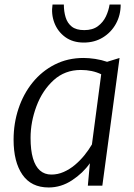

<svg xmlns="http://www.w3.org/2000/svg" viewBox="-20 -820 592 848"><path d="M195 8Q118 8 79 -48.5Q40 -105 40 -203Q40 -275.5 61.8 -340.5Q83.5 -405.5 124.2 -455.8Q165 -506 222 -535Q279 -564 349 -564Q372.5 -564 400.5 -559.8Q428.5 -555.5 453 -547L508 -564L432 0H368L377 -99Q346.5 -55.5 298.2 -23.8Q250 8 195 8ZM207 -49Q235 -49 261.2 -60.5Q287.5 -72 310.8 -91.5Q334 -111 353 -134.5Q372 -158 386 -182L427 -492Q387.5 -511 337 -511Q266.5 -511 217 -466Q167 -420.5 141 -350.8Q115 -281 115 -211Q115 -157 125.5 -121Q136 -85 156.5 -67Q177 -49 207 -49ZM350 -632Q301.5 -632 268.2 -656.2Q235 -680.5 220.2 -719Q205.5 -757.5 212 -800H262Q262 -769.5 269.8 -743.8Q277.5 -718 297 -702.5Q316.5 -687 352 -687Q389 -687 412.2 -704.2Q435.5 -721.5 447.8 -747.5Q460 -773.5 464 -800H513Q513 -753 492 -715Q471 -677 434.2 -654.5Q397.5 -632 350 -632Z"/></svg>

Font: Koeln Type Sans Light
Style: Italic
Weight: 300
Italic angle: -7.5°
Designer: Eben Sorkin
Foundry: Eben Sorkin
Version: Version 2.001